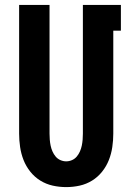

<svg xmlns="http://www.w3.org/2000/svg" viewBox="-20 -755 540 783"><path d="M250 8Q222 8 195 2Q168 -4 144.5 -18.5Q121 -33 103.5 -55Q86 -77 76 -102.5Q66 -128 62 -155.5Q58 -183 58 -210V-735H182V-210Q182 -198 183 -185.5Q184 -173 186.5 -161Q189 -149 194 -137.5Q199 -126 207 -116.5Q215 -107 226.5 -102Q238 -97 250 -97Q262 -97 273.5 -102Q285 -107 293 -116.5Q301 -126 306 -137.5Q311 -149 313.5 -161Q316 -173 317 -185.5Q318 -198 318 -210V-735H473V-630H442V-210Q442 -183 438 -155.5Q434 -128 424 -102.5Q414 -77 396.5 -55Q379 -33 355.5 -18.5Q332 -4 305 2Q278 8 250 8Z"/></svg>

Font: Iosevka Extrabold
Style: Regular
Weight: 800
Monospace: yes
Designer: Belleve Invis
Foundry: Belleve Invis
Version: Version 32.5.0; ttfautohint (v1.8.4)